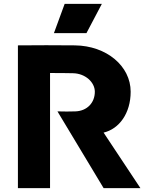

<svg xmlns="http://www.w3.org/2000/svg" viewBox="-20 -966 770 986"><path d="M237 0V-591C271 -591 320 -591 354 -590C419 -589 467 -543 467 -495C467 -438 427 -396 367 -394C335 -393 312 -393 275 -394L512 0H701L512 -285C592 -304 651 -384 651 -495C651 -627 527 -731 365 -733C267 -734 169 -734 72 -733V0ZM257 -796H424L503 -946H312Z"/></svg>

Font: Kreadon Extra Bold
Style: Regular
Weight: 800
Designer: kohakuno
Foundry: StudioGnu
Version: Version 1.000;Glyphs 3.1.2 (3151)